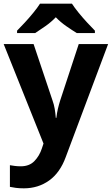

<svg xmlns="http://www.w3.org/2000/svg" viewBox="-20 -786 609 1046"><path d="M0 -546H163L266 -239Q274 -217 278 -193.5Q282 -170 284 -144H287Q290 -170 295.5 -193.5Q301 -217 308 -239L409 -546H569L338 70Q307 155 247.5 197.5Q188 240 110 240Q85 240 66.5 237.5Q48 235 34 232V114Q45 116 60.5 118Q76 120 93 120Q140 120 167.5 91.5Q195 63 208 23L217 -4ZM372 -766Q386 -744 408.5 -716.5Q431 -689 455 -663Q479 -637 497 -619V-606H398Q372 -622 341 -643.5Q310 -665 284 -692Q258 -665 228 -644Q198 -623 172 -606H73V-619Q92 -638 115.5 -663.5Q139 -689 161.5 -716.5Q184 -744 198 -766Z"/></svg>

Font: Noto Sans Bengali
Style: Bold
Weight: 700
Designer: Jelle Bosma - Monotype Design Team
Foundry: Monotype Imaging Inc.
Version: Version 2.003; ttfautohint (v1.8.4.7-5d5b)